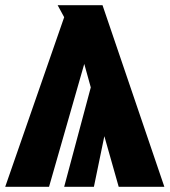

<svg xmlns="http://www.w3.org/2000/svg" viewBox="-42 -716 650 736"><path d="M588 0H413L358 -194L318 0H204L306 -381L281 -471L146 0H-22L204 -650L179 -696H351Z"/></svg>

Font: Fira Sans Condensed Black
Style: Regular
Weight: 900
Width: 3
Designer: Carrois Corporate & Edenspiekermann AG
Foundry: Carrois Corporate GbR & Edenspiekermann AG
Version: Version 4.203